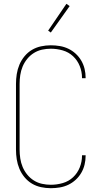

<svg xmlns="http://www.w3.org/2000/svg" viewBox="-20 -981 540 1009"><path d="M247 8Q221 8 195.5 2.5Q170 -3 148 -16Q126 -29 109 -49.5Q92 -70 82 -94Q72 -118 68 -143.5Q64 -169 64 -195V-540Q64 -566 68 -591.5Q72 -617 82 -641Q92 -665 109 -685.5Q126 -706 148 -719Q170 -732 195.5 -737.5Q221 -743 247 -743Q271 -743 294.5 -739Q318 -735 339 -725Q360 -715 377.5 -699Q395 -683 407 -662.5Q419 -642 424.5 -619Q430 -596 430 -572V-570H411V-572Q411 -604 399 -634Q387 -664 364 -685.5Q341 -707 310 -716Q279 -725 247 -725Q224 -725 201 -720Q178 -715 158 -702.5Q138 -690 123 -671.5Q108 -653 99 -631.5Q90 -610 86.5 -586.5Q83 -563 83 -540V-195Q83 -172 86.5 -148.5Q90 -125 99 -103.5Q108 -82 123 -63.5Q138 -45 158 -32.5Q178 -20 201 -15Q224 -10 247 -10Q279 -10 310 -19Q341 -28 364 -49.5Q387 -71 399 -101Q411 -131 411 -163V-165H430V-163Q430 -139 424.5 -116Q419 -93 407 -72.5Q395 -52 377.5 -36Q360 -20 339 -10Q318 0 294.5 4Q271 8 247 8ZM247 -810 233 -820 329 -961 346 -949Z"/></svg>

Font: Iosevka Term Curly Thin
Style: Regular
Weight: 100
Designer: Belleve Invis
Foundry: Belleve Invis
Version: Version 32.3.0